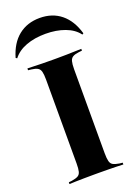

<svg xmlns="http://www.w3.org/2000/svg" viewBox="-155 -832 630 891"><g transform="rotate(-20 160.5 -386.0)"><path d="M149.2 -2.4Q123.4 -2.4 100 -2Q76.6 -1.6 58.5 -1.2Q40.3 -0.8 27.4 0V-8.9L42.7 -10.5Q62.9 -13.7 73.4 -19.4Q83.9 -25 87.5 -38.7Q91.1 -52.4 91.1 -78.2V-492.7Q91.1 -518.5 87.5 -532.3Q83.9 -546 73.4 -552Q62.9 -558.1 42.7 -560.5L27.4 -562.1V-571Q40.3 -571 58.5 -570.2Q76.6 -569.4 100 -569Q123.4 -568.5 149.2 -568.5H160.5H171.8Q198.4 -568.5 221 -569Q243.5 -569.4 262.1 -570.2Q280.6 -571 293.5 -571V-562.1L278.2 -560.5Q258.1 -558.1 247.6 -552Q237.1 -546 233.5 -532.3Q229.8 -518.5 229.8 -492.7V-78.2Q229.8 -52.4 233.5 -38.7Q237.1 -25 247.6 -19.4Q258.1 -13.7 278.2 -10.5L293.5 -8.9V0Q280.6 -0.8 262.1 -1.2Q243.5 -1.6 221 -2Q198.4 -2.4 171.8 -2.4H160.5ZM160.5 -771.8Q222.6 -771.8 265.3 -737.1Q308.1 -702.4 327.4 -635.5L321 -631.5Q298.4 -662.1 256 -677.8Q213.7 -693.5 160.5 -693.5Q106.5 -693.5 64.5 -677.8Q22.6 -662.1 -0.8 -631.5L-7.3 -635.5Q12.1 -702.4 55.2 -737.1Q98.4 -771.8 160.5 -771.8Z"/></g></svg>

Font: Playfair 144pt SemiCondensed ExtraBold
Style: Regular
Weight: 800
Width: 4
Designer: Claus Eggers Sørensen
Foundry: Claus Eggers Sørensen
Version: Version 2.203